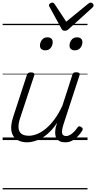

<svg xmlns="http://www.w3.org/2000/svg" viewBox="-20 -1066 732 1461"><path d="M186 17Q139 17 107 -4.5Q75 -26 67 -68.5Q59 -111 80 -175L184 -494Q189 -506 195 -510.5Q201 -515 215 -515Q232 -515 238 -509Q244 -503 240 -491L133 -167Q119 -125 121 -94.5Q123 -64 142.5 -48.5Q162 -33 200 -33Q228 -33 260.5 -45.5Q293 -58 327 -85.5Q361 -113 393.5 -156.5Q426 -200 455 -262L530 -495Q534 -508 540 -512Q546 -516 559 -516Q576 -516 582.5 -510.5Q589 -505 585 -493L461 -113Q453 -87 452 -68Q451 -49 459 -40Q467 -31 483 -31Q499 -31 515 -40.5Q531 -50 544.5 -64.5Q558 -79 568 -93Q572 -101 579 -104Q586 -107 597 -100Q608 -94 609 -86.5Q610 -79 605 -71Q593 -51 574.5 -31Q556 -11 531.5 3Q507 17 476 17Q452 17 435.5 9Q419 1 410 -13.5Q401 -28 400 -49Q399 -70 404 -97L415 -132Q387 -90 357 -61Q327 -32 296.5 -15Q266 2 238 9.5Q210 17 186 17ZM324 -683Q307 -683 295.5 -692Q284 -701 284 -719Q284 -743 299 -762.5Q314 -782 341 -782Q359 -782 370 -773Q381 -764 381 -745Q381 -722 366.5 -702.5Q352 -683 324 -683ZM549 -683Q532 -683 520.5 -692Q509 -701 509 -719Q509 -743 524 -762.5Q539 -782 566 -782Q584 -782 595.5 -773Q607 -764 607 -745Q607 -722 592 -702.5Q577 -683 549 -683ZM670 -1046Q679 -1046 685.5 -1039.5Q692 -1033 692 -1025Q692 -1019 689.5 -1015.5Q687 -1012 683 -1008L503 -845Q495 -837 487.5 -834.5Q480 -832 472 -832Q465 -832 459 -835Q453 -838 448 -847L359 -1010Q356 -1014 354.5 -1018Q353 -1022 353 -1026Q353 -1035 362 -1040.5Q371 -1046 377 -1046Q384 -1046 388 -1043.5Q392 -1041 395 -1036L484 -901L649 -1036Q656 -1041 660 -1043.5Q664 -1046 670 -1046ZM0 365H646V375H0ZM0 -20H646V0H0ZM0 -505H646V-500H0ZM0 -885H646V-875H0Z"/></svg>

Font: Playwrite DK Uloopet Guides
Style: Regular
Weight: 400
Designer: Veronika Burian, José Scaglione
Foundry: TypeTogether
Version: Version 1.003